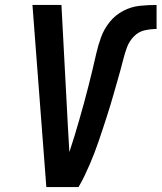

<svg xmlns="http://www.w3.org/2000/svg" viewBox="-20 -755 652 775"><path d="M167 0H297Q310 -22 321 -45Q332 -68 342 -91Q352 -114 361 -137.5Q370 -161 378 -184.5Q386 -208 394 -232Q402 -256 409.5 -279.5Q417 -303 424.5 -327Q432 -351 438.5 -374.5Q445 -398 452 -422Q459 -446 465.5 -469.5Q472 -493 478 -517Q484 -541 493 -565Q502 -589 520.5 -608Q539 -627 563.5 -632.5Q588 -638 612 -638V-735Q578 -735 544 -731.5Q510 -728 478 -711.5Q446 -695 423 -666.5Q400 -638 388 -605Q376 -572 368.5 -538.5Q361 -505 353 -472Q345 -439 336.5 -405.5Q328 -372 319 -339Q310 -306 300.5 -273Q291 -240 281 -207Q271 -174 260 -141Q258 -167 257 -193Q256 -219 254 -245L228 -735H111Z"/></svg>

Font: Iosevka Sparkle SmBdObl
Style: Regular
Weight: 600
Italic angle: -9°
Designer: Belleve Invis
Foundry: Belleve Invis
Version: Version 4.5.0; ttfautohint (v1.8.3)